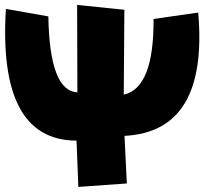

<svg xmlns="http://www.w3.org/2000/svg" viewBox="-20 -734 812 762"><path d="M171.9 -668.9Q176.8 -372.1 287.1 -367.7L286.1 -714.4L473.6 -695.3L471.2 -358.4Q591.3 -384.8 589.4 -658.7L766.6 -684.1Q807.6 -211.4 474.1 -194.8L483.4 -5.9L291 7.8L283.7 -175.8Q-28.8 -177.2 3.4 -698.7Z"/></svg>

Font: Lapsus Pro (theguybrush.com)
Style: Bold
Weight: 700
Designer: Jose Roses
Version: Version 1.00 February 9, 2018, initial release